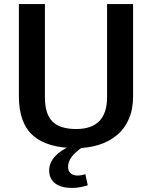

<svg xmlns="http://www.w3.org/2000/svg" viewBox="-20 -720 748 945"><path d="M355 9Q213 9 143 -52.5Q73 -114 73 -246V-700H201V-242Q201 -160 237.5 -122.5Q274 -85 355 -85Q507 -85 507 -242V-700H635V-246Q635 -182 614 -134Q593 -86 555 -54.5Q517 -23 466 -7Q415 9 355 9ZM335 205Q282 205 252 183Q222 161 222 118Q222 82 250 50.5Q278 19 329 -2L388 3Q352 27 333.5 51Q315 75 315 101Q315 121 327.5 132.5Q340 144 361 144Q381 144 400 137L412 192Q396 197 376 201Q356 205 335 205Z"/></svg>

Font: Pathway Extreme 12pt SemiBold
Style: Regular
Weight: 600
Version: Version 1.001;gftools[0.9.26]